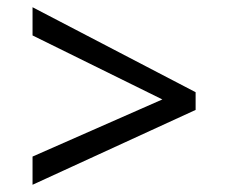

<svg xmlns="http://www.w3.org/2000/svg" viewBox="-20 -588 632 531"><path d="M70 -155 429 -313 70 -490V-568L521 -333V-284L70 -77Z"/></svg>

Font: lbangla85
Style: Book
Weight: 400
Designer: Jelle Bosma - Monotype Design Team
Foundry: Monotype Imaging Inc.
Version: Version 2.003